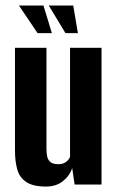

<svg xmlns="http://www.w3.org/2000/svg" viewBox="-20 -668 425 695"><path d="M147.1 7.3Q99.3 7.3 75 -9.1Q50.6 -25.5 42.4 -55Q34.2 -84.5 34.2 -123.7V-495H148.2V-130.6Q148.2 -115.6 150.5 -102.8Q152.9 -89.9 162.1 -81.8Q171.4 -73.7 190.7 -73.7Q204.2 -73.7 212.6 -78Q221 -82.3 226.1 -88.2Q231.1 -94.1 233.5 -99.3V-495H347.5V0H250.1L241.3 -59.9Q232.6 -32.1 207.9 -12.4Q183.2 7.3 147.1 7.3ZM262 -548.1H217L156.5 -648H245.1ZM167.8 -548.1H116L48.6 -648H137.3Z"/></svg>

Font: Alumni Sans SC Thin
Style: Regular
Weight: 100
Designer: Robert E. Leuschke
Foundry: Robert E. Leuschke
Version: Version 1.018